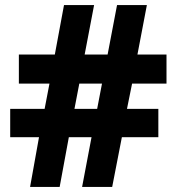

<svg xmlns="http://www.w3.org/2000/svg" viewBox="-20 -733 693 753"><path d="M498 -405 478 -306H601V-195H458L420 0H302L339 -195H250L214 0H98L133 -195H20V-306H155L174 -405H54V-519H195L231 -713H349L312 -519H402L439 -713H556L519 -519H633V-405ZM272 -306H361L380 -405H291Z"/></svg>

Font: Noto Sans Cham ExtraBold
Style: Regular
Weight: 800
Version: Version 2.002